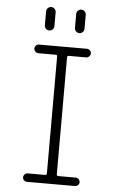

<svg xmlns="http://www.w3.org/2000/svg" viewBox="-61 -977 623 1018"><g transform="rotate(5 250.0 -467.5)"><path d="M304.7 -910.2Q304.7 -919.9 312.5 -927.2Q320.3 -934.6 330.1 -934.6Q339.8 -934.6 347.7 -927.2Q355.5 -919.9 355.5 -910.2V-835Q355.5 -824.2 347.7 -816.9Q339.8 -809.6 330.1 -809.6Q320.3 -809.6 312.5 -816.9Q304.7 -824.2 304.7 -835ZM144.5 -910.2Q144.5 -919.9 152.3 -927.2Q160.2 -934.6 169.9 -934.6Q179.7 -934.6 187.5 -927.2Q195.3 -919.9 195.3 -910.2V-835Q195.3 -824.2 187.5 -816.9Q179.7 -809.6 169.9 -809.6Q160.2 -809.6 152.3 -816.9Q144.5 -824.2 144.5 -835ZM214.8 -44.9Q223.6 -44.9 223.6 -53.7V-675.8Q223.6 -684.6 214.8 -684.6H122.1Q113.3 -684.6 106.4 -691.9Q99.6 -699.2 99.6 -708Q99.6 -716.8 106.4 -723.6Q113.3 -730.5 122.1 -730.5H377.9Q386.7 -730.5 393.6 -723.6Q400.4 -716.8 400.4 -708Q400.4 -699.2 393.6 -691.9Q386.7 -684.6 377.9 -684.6H285.2Q276.4 -684.6 276.4 -675.8V-53.7Q276.4 -44.9 285.2 -44.9H377.9Q386.7 -44.9 393.6 -38.1Q400.4 -31.2 400.4 -22Q400.4 -12.7 393.6 -6.3Q386.7 0 377.9 0H122.1Q113.3 0 106.4 -6.3Q99.6 -12.7 99.6 -22Q99.6 -31.2 106.4 -38.1Q113.3 -44.9 122.1 -44.9Z"/></g></svg>

Font: Rounded-X Mgen+ 1m light
Style: Regular
Weight: 200
Designer: [Source Han Sans]
Ryoko NISHIZUKA  (kana & ideographs); Paul D. Hunt (Latin, Greek & Cyrillic); Wenlong ZHANG  (bopomofo
Version: Version 1.059.20150602